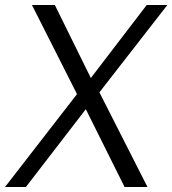

<svg xmlns="http://www.w3.org/2000/svg" viewBox="-30 -743 685 763"><path d="M556 0 365 -376 635 -723H553L331 -433L188 -723H97L276 -369L-10 0H73L311 -309L465 0Z"/></svg>

Font: United Sans Light
Style: Italic
Weight: 300
Italic angle: -8°
Designer: Pablo Impallari, Rodrigo Fuenzalida (Modified by Dan O. Williams)
Version: Version 1.000;PS 001.000;hotconv 1.0.88;makeotf.lib2.5.64775